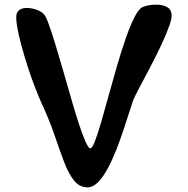

<svg xmlns="http://www.w3.org/2000/svg" viewBox="-20 -805 809 827"><path d="M554 -374Q549 -360 538.5 -327Q528 -294 514 -251.5Q500 -209 483 -165Q466 -121 446 -83Q426 -45 403.5 -21.5Q381 2 357 2Q322 2 298 -28.5Q274 -59 254.5 -111.5Q235 -164 212.5 -229.5Q190 -295 157 -365Q145 -392 129 -433.5Q113 -475 98 -522Q83 -569 71 -613.5Q59 -658 53.5 -692.5Q48 -727 51 -743Q56 -760 70 -766Q84 -772 103 -770.5Q122 -769 139 -762.5Q156 -756 166 -747Q176 -739 189 -703.5Q202 -668 218 -615.5Q234 -563 251.5 -502.5Q269 -442 286 -382.5Q303 -323 319 -274Q335 -225 348 -195.5Q361 -166 369 -166Q377 -166 389 -197Q401 -228 416 -279.5Q431 -331 448 -393.5Q465 -456 483.5 -519.5Q502 -583 521 -638Q540 -693 558.5 -729.5Q577 -766 593 -774Q606 -780 625 -783Q644 -786 664 -784.5Q684 -783 699 -775Q714 -767 718 -750Q723 -733 710 -696Q697 -659 675 -612Q653 -565 628 -517.5Q603 -470 582.5 -431.5Q562 -393 554 -374Z"/></svg>

Font: VLove default
Style: Regular
Weight: 400
Designer: Dr Anirban Mitra
Foundry: Dr Anirban Mitra
Version: Version 1.000